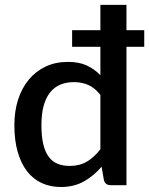

<svg xmlns="http://www.w3.org/2000/svg" viewBox="-20 -760 612 788"><path d="M392 -370.5Q369 -399.5 342.5 -411.2Q316 -423 283.5 -423Q252 -423 227.2 -412.5Q202.5 -402 185.2 -380.2Q168 -358.5 159 -325.2Q150 -292 150 -246.5Q150 -199.5 157.8 -167.5Q165.5 -135.5 180.5 -115.8Q195.5 -96 217 -87.5Q238.5 -79 266 -79Q307 -79 336.8 -96.8Q366.5 -114.5 392 -147.5ZM572 -568H499V0H434Q412.5 0 406.5 -20.5L397 -76Q365.5 -38.5 324.5 -15.5Q283.5 7.5 230 7.5Q187 7.5 151.8 -8.5Q116.5 -24.5 91.5 -56.5Q66.5 -88.5 52.8 -136Q39 -183.5 39 -246.5Q39 -303.5 54.2 -351Q69.5 -398.5 98 -433Q126.5 -467.5 167.2 -486.8Q208 -506 259 -506Q304 -506 335.5 -491.5Q367 -477 392 -451.5V-568H276V-636H392V-740H499V-636H572Z"/></svg>

Font: Lato 2
Style: Regular
Weight: 600
Designer: Lukasz Dziedzic with Adam Twardoch and Botio Nikoltchev
Foundry: tyPoland Lukasz Dziedzic
Version: Version 2.015; 2015-08-06; http://www.latofonts.com/